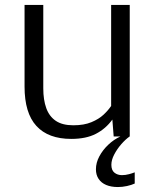

<svg xmlns="http://www.w3.org/2000/svg" viewBox="-20 -548 625 771"><path d="M266.1 9.8Q173.8 9.8 126.2 -42.2Q78.6 -94.2 78.6 -200.2V-528.3H153.8V-193.4Q153.8 -147 165.8 -113.8Q177.7 -80.6 204.1 -62.7Q230.5 -44.9 274.4 -44.9Q317.4 -44.9 347.2 -57.4Q377 -69.8 396 -87.6Q415 -105.5 426.3 -122.6V-528.3H501V0H436.5L431.2 -67.9Q404.8 -31.2 365.2 -10.7Q325.7 9.8 266.1 9.8ZM453.6 203.1Q426.3 203.1 406.5 194.8Q386.7 186.5 376 170.4Q365.2 154.3 365.2 131.8Q365.2 105.5 378.9 79.8Q392.6 54.2 414.8 33.2Q437 12.2 463.4 0H500.5Q483.9 11.7 467 31Q450.2 50.3 438.7 72.3Q427.2 94.2 427.2 113.8Q427.2 135.7 439.7 145.5Q452.1 155.3 469.7 155.3Q483.9 155.3 498.3 151.4Q512.7 147.5 521 144V189Q508.8 194.8 490 199Q471.2 203.1 453.6 203.1Z"/></svg>

Font: Comme Light
Style: Regular
Weight: 300
Version: Version 1.000;gftools[0.9.27]